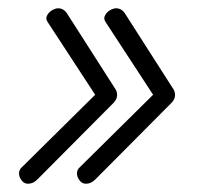

<svg xmlns="http://www.w3.org/2000/svg" viewBox="-20 -500 495 464"><path d="M26 -81Q26 -90 33 -96L210 -271L95 -447Q92 -452 92 -455Q92 -461 96.5 -467Q101 -473 109 -477Q115 -480 121 -480Q133 -480 141 -469L260 -283Q263 -277 263 -270Q263 -260 254 -251L70 -66Q60 -56 48 -56Q40 -56 35 -61Q26 -70 26 -81ZM166 -81Q166 -90 173 -96L350 -271L235 -447Q232 -452 232 -455Q232 -461 236.5 -467Q241 -473 249 -477Q255 -480 261 -480Q273 -480 281 -469L400 -283Q403 -277 403 -270Q403 -260 394 -251L210 -66Q200 -56 188 -56Q180 -56 175 -61Q166 -70 166 -81Z"/></svg>

Font: Kodchasan ExtraLight
Style: Italic
Weight: 275
Italic angle: -10°
Version: Version 1.000; ttfautohint (v1.6)